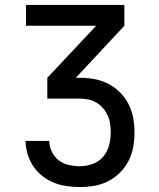

<svg xmlns="http://www.w3.org/2000/svg" viewBox="-20 -540 640 775"><path d="M302 215Q275 215 248 211Q221 207 196.5 197Q172 187 150.5 170Q129 153 114 130.5Q99 108 91.5 82Q84 56 83 29H179Q179 51 189 72Q199 93 217 107Q235 121 257.5 126Q280 131 302 131Q328 131 353.5 122Q379 113 396 93Q413 73 420 47.5Q427 22 427 -5Q427 -23 424.5 -40.5Q422 -58 414.5 -74.5Q407 -91 395 -104.5Q383 -118 368 -126.5Q353 -135 335.5 -138.5Q318 -142 300 -142H171V-226L368 -436H85V-520H482V-436L286 -226H300Q330 -226 359.5 -221Q389 -216 415.5 -202.5Q442 -189 463.5 -168Q485 -147 498.5 -120.5Q512 -94 517.5 -64Q523 -34 523 -4Q523 25 517.5 54.5Q512 84 498.5 110Q485 136 464 157Q443 178 416.5 191.5Q390 205 361 210Q332 215 302 215Z"/></svg>

Font: Iosevka Aile Medium
Style: Regular
Weight: 500
Designer: Belleve Invis
Foundry: Belleve Invis
Version: Version 27.3.5; ttfautohint (v1.8.4)